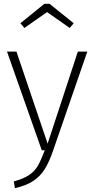

<svg xmlns="http://www.w3.org/2000/svg" viewBox="-20 -795 499 1016"><path d="M261 2Q240 63 216.5 100.5Q193 138 156 162.5Q119 187 59 201L53 165Q104 151 133.5 131.5Q163 112 180 82.5Q197 53 217 0H201L17 -522H67L232 -35L392 -522H442ZM88 -672 215 -775H242L370 -672L349 -647L229 -731L109 -647Z"/></svg>

Font: FiraGO ExtraLight
Style: Regular
Weight: 200
Designer: bBox Type
Foundry: bBox Type GmbH
Version: Version 1.001